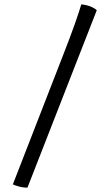

<svg xmlns="http://www.w3.org/2000/svg" viewBox="-20 -770 503 881"><path d="M106 91Q84 91 65.5 85.5Q47 80 39 76L268 -513Q303 -602 324 -662Q345 -722 353 -750Q381 -747 399.5 -738.5Q418 -730 424 -723Z"/></svg>

Font: Texturina 12pt Medium
Style: Regular
Weight: 500
Designer: Guillermo Torres Carreño
Foundry: Omnibus-Type
Version: Version 1.002